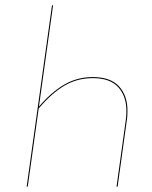

<svg xmlns="http://www.w3.org/2000/svg" viewBox="-20 -700 570 720"><path d="M458 -285Q458 -263 456 -252L421 0H417L452 -252Q454 -263 454 -284Q454 -340 423 -373.5Q392 -407 328 -407Q270 -407 222 -379Q174 -351 125 -293L84 0H80L175 -680H179L126 -300Q173 -355 221.5 -383Q270 -411 328 -411Q394 -411 426 -376.5Q458 -342 458 -285Z"/></svg>

Font: Fira Sans Condensed Four
Style: Italic
Weight: 100
Width: 3
Italic angle: -8°
Designer: bBox Type GmbH & Carrois Corporate GbR & Edenspiekermann AG
Foundry: bBox Type GmbH & Carrois Corporate GbR & Edenspiekermann AG
Version: Version 4.301